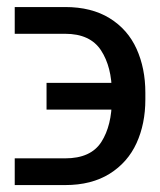

<svg xmlns="http://www.w3.org/2000/svg" viewBox="-20 -534 462 554"><path d="M302.7 -247.1V-266.6Q302.7 -340.8 271.5 -388.7Q240.2 -436.5 168 -436.5H22.5V-513.7H168Q244.1 -513.7 296.4 -481.4Q348.6 -449.2 374 -393.1Q399.4 -336.9 399.4 -266.6V-247.1Q399.4 -176.8 374 -121.1Q348.6 -65.4 296.4 -32.7Q244.1 0 168 0H22.5V-77.1H168Q242.2 -77.1 272.5 -124.5Q302.7 -171.9 302.7 -247.1ZM114.3 -294.9H374V-217.8H114.3Z"/></svg>

Font: WEMIX Pretendard Variable
Style: Regular
Weight: 400
Designer: Base glyphs from Inter by Rasmus Andersson; Hangeul glyphs from Noto Sans CJK(Source Han Sans) by Jang Soo-young and Kan
Foundry: Kil Hyung-jin
Version: Version 1.000;Glyphs 3.2 (3208)